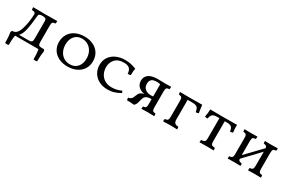

<svg xmlns="http://www.w3.org/2000/svg" viewBox="100 -1597 4233 2859"><g transform="rotate(30 2216.5 -167.5)"><path d="M617 -4Q604 59 604 168Q592 172 574 172Q556 172 543 168Q545 77 530 0H129Q114 77 116 168Q103 172 85 172Q67 172 55 168Q55 59 42 -4Q42 -27 57 -40H63Q136 -40 172 -144.5Q208 -249 216 -389Q218 -419 214.5 -431.5Q211 -444 198.5 -449Q186 -454 155 -457Q150 -475 150 -502Q226 -500 367 -500Q499 -500 565 -502Q565 -470 560 -457Q525 -455 513 -442Q501 -429 501 -390V-109Q501 -67 513 -53.5Q525 -40 560 -40H602Q617 -27 617 -4ZM404 -390Q404 -417 400.5 -430.5Q397 -444 386 -450Q372 -459 334 -459Q297 -459 283 -449Q274 -443 271 -430.5Q268 -418 266 -390Q255 -258 235.5 -171Q216 -84 174 -40H327Q360 -40 375.5 -44.5Q391 -49 397.5 -63.5Q404 -78 404 -109Z M741 -248Q741 -324 777.5 -383Q814 -442 880.5 -474.5Q947 -507 1034 -507Q1120 -507 1186 -475Q1252 -443 1288.5 -384.5Q1325 -326 1325 -250Q1325 -173 1288.5 -114.5Q1252 -56 1185.5 -23.5Q1119 9 1032 9Q946 9 880 -23Q814 -55 777.5 -113Q741 -171 741 -248ZM1222 -235Q1222 -300 1196 -351.5Q1170 -403 1123.5 -432Q1077 -461 1019 -461Q938 -461 891 -406.5Q844 -352 844 -263Q844 -196 870 -144.5Q896 -93 942 -65Q988 -37 1046 -37Q1127 -37 1174.5 -91Q1222 -145 1222 -235Z M1915 -354Q1896 -345 1865 -345Q1862 -410 1829.5 -436.5Q1797 -463 1736 -463Q1636 -463 1586 -408Q1536 -353 1536 -273Q1536 -210 1562.5 -159.5Q1589 -109 1638.5 -80Q1688 -51 1756 -51Q1797 -51 1840 -60.5Q1883 -70 1919 -88Q1925 -83 1930 -73.5Q1935 -64 1936 -56Q1880 -24 1830 -8.5Q1780 7 1717 7Q1635 7 1571 -26Q1507 -59 1471 -118Q1435 -177 1435 -253Q1435 -334 1476 -391.5Q1517 -449 1584.5 -478Q1652 -507 1730 -507Q1783 -507 1829 -497.5Q1875 -488 1925 -468Q1915 -430 1915 -354Z M2519 -40Q2523 -24 2523 3Q2481 0 2414 0Q2339 0 2302 3Q2302 -28 2307 -40Q2329 -41 2340.5 -46.5Q2352 -52 2357 -67.5Q2362 -83 2362 -114V-198Q2309 -198 2281 -184Q2253 -170 2243 -149.5Q2233 -129 2224 -92Q2215 -52 2205.5 -30.5Q2196 -9 2175 7Q2124 0 2053 0Q2048 -15 2048 -43Q2074 -45 2089 -56Q2104 -67 2112 -81.5Q2120 -96 2130 -123Q2139 -147 2148 -162Q2157 -177 2176.5 -190Q2196 -203 2229 -210Q2160 -222 2123 -260.5Q2086 -299 2086 -358Q2086 -424 2136.5 -463.5Q2187 -503 2297 -503L2347 -502Q2389 -500 2421 -500Q2483 -500 2523 -502Q2523 -476 2519 -459Q2483 -457 2471 -443.5Q2459 -430 2459 -388V-111Q2459 -69 2471 -55.5Q2483 -42 2519 -40ZM2362 -244V-454Q2328 -460 2299 -460Q2238 -460 2212 -434.5Q2186 -409 2186 -363Q2186 -302 2225 -271.5Q2264 -241 2326 -241Q2351 -241 2362 -244Z M3076 -368Q3057 -357 3028 -357Q3021 -399 3009.5 -419.5Q2998 -440 2974.5 -448.5Q2951 -457 2906 -457H2832V-125Q2832 -78 2850 -60Q2868 -42 2912 -40Q2917 -26 2917 3Q2875 0 2801 0Q2713 0 2675 3Q2675 -28 2680 -40Q2715 -42 2727.5 -56.5Q2740 -71 2740 -114V-387Q2740 -416 2735 -431Q2730 -446 2717.5 -452Q2705 -458 2680 -460Q2675 -474 2675 -502Q2755 -500 2831 -500Q2997 -500 3057 -502Q3068 -402 3076 -368Z M3662 -372Q3641 -363 3613 -363Q3611 -411 3587.5 -434Q3564 -457 3514 -457H3470V-114Q3470 -83 3475.5 -68.5Q3481 -54 3495.5 -48Q3510 -42 3540 -40Q3545 -28 3545 2Q3471 0 3424 0Q3366 0 3300 2Q3300 -28 3305 -40Q3335 -42 3350.5 -48Q3366 -54 3372 -69Q3378 -84 3378 -114V-457H3337Q3297 -457 3275.5 -446.5Q3254 -436 3244 -417Q3234 -398 3227 -363Q3195 -363 3180 -372Q3195 -440 3195 -502Q3247 -500 3424 -500Q3604 -500 3655 -502Q3652 -448 3662 -372Z M4352 -40Q4357 -28 4357 2Q4289 0 4247 0Q4197 0 4135 2Q4135 -28 4140 -40Q4175 -42 4187.5 -56.5Q4200 -71 4200 -114V-355L3943 -85Q3946 -60 3959 -51Q3972 -42 4002 -40Q4006 -27 4006 2Q3938 0 3896 0Q3846 0 3784 2Q3784 -28 3789 -40Q3814 -42 3826.5 -48Q3839 -54 3844 -69Q3849 -84 3849 -114V-387Q3849 -416 3844 -431Q3839 -446 3826.5 -452Q3814 -458 3789 -460Q3784 -474 3784 -502Q3848 -500 3896 -500Q3936 -500 4006 -502Q4006 -473 4002 -460Q3966 -458 3953.5 -444Q3941 -430 3941 -387V-147L4198 -414Q4195 -439 4182 -448.5Q4169 -458 4139 -460Q4135 -475 4135 -502Q4199 -500 4246 -500Q4287 -500 4357 -502Q4357 -476 4352 -460Q4316 -458 4304 -444Q4292 -430 4292 -387V-114Q4292 -71 4304.5 -56.5Q4317 -42 4352 -40Z"/></g></svg>

Font: Vollkorn SC
Style: Regular
Weight: 400
Designer: Friedrich Althausen
Foundry: Friedrich Althausen
Version: Version 4.015